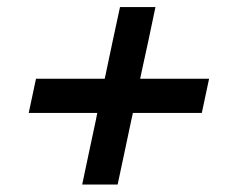

<svg xmlns="http://www.w3.org/2000/svg" viewBox="-20 -564 632 528"><path d="M206 -56.5Q216 -104.5 225.8 -150.2Q235.5 -196 244 -235.5L247.5 -253.5H59L79 -347.5H268L271.5 -364Q280 -405 289.8 -450.8Q299.5 -496.5 310 -544.5H407.5Q397.5 -496.5 387.8 -450.8Q378 -405 369 -364.5L365.5 -347.5H555L535 -253.5H345.5L341.5 -235.5Q333 -196 323.5 -150.5Q314 -104.5 303.5 -56.5Z"/></svg>

Font: Heraclito Medium
Style: Italic
Weight: 500
Italic angle: -12°
Designer: Kostas Bartsokas (font) & Cristiano Sobral (main changes)
Foundry: Kostas Bartsokas (font) & Cristiano Sobral (main changes)
Version: Version 1.00;July 8, 2020;FontCreator 13.0.0.2655 64-bit